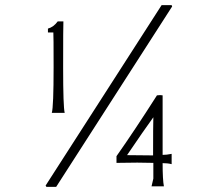

<svg xmlns="http://www.w3.org/2000/svg" viewBox="-20 -720 795 745"><path d="M231 -282H181Q188 -306 188 -460Q188 -586 187 -594H166V-609Q188 -615 204 -637H226Q225 -624 225 -457Q225 -306 231 -282ZM646 -700 648 -695 198 5H160L157 0L607 -700ZM646 -123V-83Q631 -87 611 -87Q611 -22 616 3H568Q572 -12 575 -27V-88Q522 -90 432 -88V-114Q503 -215 589 -350Q603 -352 611 -350V-290V-179V-119Q626 -119 646 -123ZM574 -117Q574 -239 575 -265Q538 -214 473 -118Q522 -117 574 -117Z"/></svg>

Font: GFS Neohellenic Rg
Style: Regular
Weight: 400
Designer: Takis Katsoulidis and George D. Matthiopoulos
Foundry: Takis Katsoulidis and George D. Matthiopoulos
Version: Version 1.0